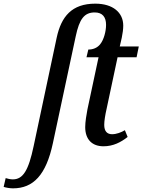

<svg xmlns="http://www.w3.org/2000/svg" viewBox="-147 -790 779 1050"><path d="M-76 240C35 240 105 167 142 -6L267 -591C287 -686 314 -722 371 -722C414 -722 433 -696 433 -654C433 -619 421 -572 400 -547C385 -529 363 -519 336 -519L326 -477H392L331 -191C326 -164 319 -124 319 -95C319 -27 357 10 419 10C472 10 514 -12 551 -41L536 -78C516 -66 490 -56 466 -56C439 -56 423 -72 423 -107C423 -128 428 -160 436 -195L496 -477H600L612 -536H508L519 -584C524 -608 527 -631 527 -650C527 -721 471 -770 374 -770C246 -770 188 -700 163 -584L37 9C9 142 -21 191 -77 191C-90 191 -107 187 -116 184L-127 232C-116 236 -93 240 -76 240Z"/></svg>

Font: Noto Serif Condensed Medium
Style: Italic
Weight: 500
Width: 3
Italic angle: -12°
Designer: Monotype Design Team
Foundry: Monotype Imaging Inc.
Version: Version 2.013